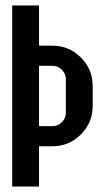

<svg xmlns="http://www.w3.org/2000/svg" viewBox="-20 -679 382 699"><path d="M24.4 -659.2H122.1V-512.7H170.9Q231.4 -512.7 274.4 -469.7Q317.4 -426.8 317.4 -366.2V-293Q317.4 -232.4 274.4 -189.5Q231.4 -146.5 170.9 -146.5H122.1V0H24.4ZM219.7 -390.6Q219.7 -410.6 205.3 -425Q190.9 -439.5 170.9 -439.5H122.1V-219.7H170.9Q190.9 -219.7 205.3 -234.1Q219.7 -248.5 219.7 -268.6Z"/></svg>

Font: Alegre Sans
Style: Regular
Weight: 400
Width: 3
Designer: GrandChaos9000
Version: Version 1.2.6 - August 1, 2014